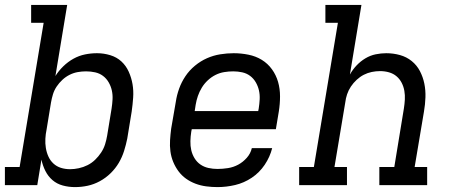

<svg xmlns="http://www.w3.org/2000/svg" viewBox="-30 -755 1850 783"><path d="M276 8Q250 8 226 1.5Q202 -5 184 -20.5Q166 -36 155 -58Q144 -80 139 -104L122 0H-10V-74H50L148 -662H97V-735H244L196 -445Q209 -466 228 -484.5Q247 -503 269.5 -515.5Q292 -528 316.5 -533Q341 -538 365 -538Q365 -538 365 -538Q365 -538 366 -538Q393 -538 419.5 -530Q446 -522 465 -504.5Q484 -487 495 -462.5Q506 -438 510.5 -411.5Q515 -385 513 -356.5Q511 -328 507 -300L489 -190Q484 -165 476 -139.5Q468 -114 454.5 -91Q441 -68 421 -48.5Q401 -29 377 -16Q353 -3 327.5 2.5Q302 8 276 8ZM256 -65Q273 -65 291.5 -69Q310 -73 327 -81.5Q344 -90 358 -103.5Q372 -117 382.5 -133Q393 -149 398.5 -166.5Q404 -184 407 -202L425 -312Q428 -331 429 -350Q430 -369 426 -386.5Q422 -404 413 -419.5Q404 -435 390 -445.5Q376 -456 358 -460Q340 -464 321 -464Q304 -464 287 -461Q270 -458 254 -450Q238 -442 224.5 -429.5Q211 -417 201 -402Q191 -387 186 -370.5Q181 -354 178 -337L160 -227Q156 -208 155 -189Q154 -170 157 -151.5Q160 -133 167.5 -116.5Q175 -100 188 -88Q201 -76 218.5 -70.5Q236 -65 256 -65Z M857 8Q834 8 811 5Q788 2 767 -6Q746 -14 728.5 -26.5Q711 -39 698 -56.5Q685 -74 676.5 -94.5Q668 -115 665 -137.5Q662 -160 663.5 -183.5Q665 -207 668 -230L687 -340Q691 -367 700.5 -393.5Q710 -420 726 -444Q742 -468 765 -487Q788 -506 814 -517.5Q840 -529 868 -533.5Q896 -538 923 -538Q953 -538 983 -532Q1013 -526 1037.5 -511Q1062 -496 1079 -472.5Q1096 -449 1104 -421Q1112 -393 1112 -362Q1112 -331 1107 -300L1095 -228H752L750 -218Q747 -199 746.5 -179.5Q746 -160 750 -142.5Q754 -125 763.5 -109.5Q773 -94 787.5 -84Q802 -74 820 -70Q838 -66 857 -66Q878 -66 900 -69.5Q922 -73 941.5 -83.5Q961 -94 976.5 -111.5Q992 -129 997 -151H1080Q1071 -115 1049.5 -83Q1028 -51 996.5 -30Q965 -9 929 -0.5Q893 8 857 8ZM764 -302H1023L1025 -312Q1028 -331 1029 -350Q1030 -369 1026 -386.5Q1022 -404 1013 -419.5Q1004 -435 990 -445.5Q976 -456 958 -460Q940 -464 921 -464Q903 -464 884.5 -461Q866 -458 849 -449.5Q832 -441 817.5 -427.5Q803 -414 793 -397.5Q783 -381 777 -363.5Q771 -346 768 -328Z M1190 0V-74H1250L1348 -662H1297V-735H1444L1397 -451Q1408 -471 1424 -488Q1440 -505 1460 -517Q1480 -529 1502 -533.5Q1524 -538 1545 -538Q1574 -538 1601 -530.5Q1628 -523 1649 -506Q1670 -489 1682.5 -465Q1695 -441 1700.5 -414Q1706 -387 1705 -358Q1704 -329 1699 -300L1661 -74H1712V0H1517V-74H1578L1617 -312Q1620 -331 1621 -349Q1622 -367 1619 -384.5Q1616 -402 1608 -417.5Q1600 -433 1587 -444Q1574 -455 1556.5 -460Q1539 -465 1520 -465Q1503 -465 1486 -461.5Q1469 -458 1453.5 -450Q1438 -442 1424.5 -429.5Q1411 -417 1401 -402Q1391 -387 1385.5 -370.5Q1380 -354 1378 -337L1334 -74H1385V0Z"/></svg>

Font: Iosevka Curly Slab ExObl
Style: Regular
Weight: 400
Width: 7
Italic angle: -9°
Monospace: yes
Designer: Belleve Invis
Foundry: Belleve Invis
Version: Version 11.1.0; ttfautohint (v1.8.3)